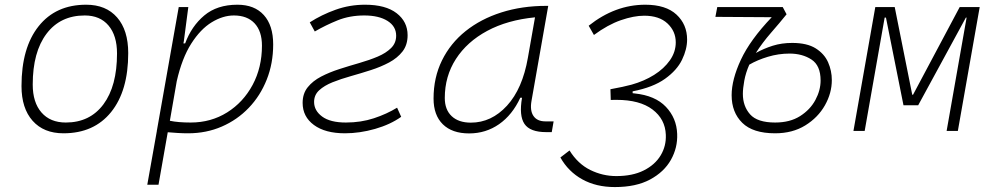

<svg xmlns="http://www.w3.org/2000/svg" viewBox="-20 -547 4142 802"><path d="M245.1 9.8Q162.6 9.8 116.2 -42.5Q69.8 -94.7 69.8 -187.5Q69.8 -347.7 141.4 -437.5Q212.9 -527.3 339.8 -527.3Q422.9 -527.3 469.2 -474.1Q515.6 -420.9 515.6 -325.2Q515.6 -167.5 444.1 -78.9Q372.6 9.8 245.1 9.8ZM254.9 -35.2Q355.5 -35.2 412.1 -111.3Q468.8 -187.5 468.8 -323.7Q468.8 -398.4 433.3 -440.4Q397.9 -482.4 334 -482.4Q231.9 -482.4 174.3 -406Q116.7 -329.6 116.7 -193.8Q116.7 -119.1 153.3 -77.1Q189.9 -35.2 254.9 -35.2Z M642.1 224.6H595.2L635.3 -0.5Q634.8 -0.5 634.3 -0.5L635.3 -1.5L726.6 -517.6H766.6L748 -375.5L746.1 -365.7H753.4Q779.8 -437.5 833.3 -482.4Q886.7 -527.3 971.7 -527.3Q1043 -527.3 1082 -484.1Q1121.1 -440.9 1121.1 -361.3Q1121.1 -282.2 1094.2 -214.6Q1067.4 -147 1019.3 -96.7Q971.2 -46.4 906.5 -18.3Q841.8 9.8 765.6 9.8Q744.1 9.8 723.1 8.5Q702.1 7.3 680.7 5.4ZM689.5 -42.5Q723.6 -35.2 776.4 -35.2Q861.3 -35.2 928.7 -77.4Q996.1 -119.6 1035.2 -192.4Q1074.2 -265.1 1074.2 -356.4Q1074.2 -416.5 1043.5 -449.5Q1012.7 -482.4 957 -482.4Q911.1 -482.4 864.3 -453.9Q817.4 -425.3 778.8 -364.7Q740.2 -304.2 718.3 -208Z M1420.9 9.8Q1338.4 9.8 1291.3 -24.9Q1244.1 -59.6 1244.1 -117.2Q1244.1 -156.2 1265.4 -182.6Q1286.6 -209 1321.3 -227.1Q1356 -245.1 1397.7 -258.5Q1439.5 -272 1481.2 -283.9Q1522.9 -295.9 1557.6 -310.5Q1592.3 -325.2 1613.5 -346.2Q1634.8 -367.2 1634.8 -397.9Q1634.8 -437 1598.6 -459.7Q1562.5 -482.4 1501.5 -482.4Q1440.9 -482.4 1390.6 -462.2Q1340.3 -441.9 1294.9 -415.5L1273.9 -453.6Q1323.2 -485.4 1381.8 -506.3Q1440.4 -527.3 1504.9 -527.3Q1590.8 -527.3 1636.7 -491.9Q1682.6 -456.5 1682.6 -399.9Q1682.6 -359.4 1661.4 -332Q1640.1 -304.7 1605.5 -286.1Q1570.8 -267.6 1529.1 -254.2Q1487.3 -240.7 1445.6 -229Q1403.8 -217.3 1369.1 -203.4Q1334.5 -189.5 1313.2 -169.9Q1292 -150.4 1292 -121.1Q1292 -85 1325.7 -60.1Q1359.4 -35.2 1424.8 -35.2Q1487.8 -35.2 1541.7 -53Q1595.7 -70.8 1638.7 -97.2L1655.8 -59.1Q1610.8 -26.9 1546.6 -8.5Q1482.4 9.8 1420.9 9.8Z M1939.5 10.3Q1868.7 10.3 1829.8 -27.8Q1791 -65.9 1791 -135.3Q1791 -223.1 1826.2 -294.7Q1861.3 -366.2 1924.8 -417Q1988.3 -467.8 2074.2 -495.1Q2160.2 -522.5 2261.2 -522.5H2270L2200.2 -126Q2192.9 -85.4 2208.3 -62.7Q2223.6 -40 2258.3 -40H2292.5L2284.7 4.9H2261.7Q2193.8 4.9 2170.7 -29.5Q2147.5 -64 2160.6 -138.7H2153.3Q2120.1 -66.9 2064.7 -28.3Q2009.3 10.3 1939.5 10.3ZM1946.8 -34.7Q2032.7 -34.7 2097.7 -105.5Q2162.6 -176.3 2185.1 -306.2L2214.8 -474.6Q2099.6 -463.4 2015.1 -418Q1930.7 -372.6 1884.3 -300.5Q1837.9 -228.5 1837.9 -137.7Q1837.9 -88.9 1866.7 -61.8Q1895.5 -34.7 1946.8 -34.7Z M2548.3 234.4Q2470.2 234.4 2412.1 202.1Q2354 169.9 2320.8 110.8L2358.9 81.5Q2394 137.7 2445.8 163.1Q2497.6 188.5 2554.2 188.5Q2622.1 188.5 2668.9 165Q2715.8 141.6 2739.5 102.3Q2763.2 63 2761.2 16.1Q2758.8 -49.3 2705.6 -89.6Q2652.3 -129.9 2554.7 -129.9Q2552.7 -129.9 2547.6 -129.9Q2542.5 -129.9 2531.2 -129.4L2529.8 -174.3Q2557.1 -179.2 2579.6 -184.1Q2602.1 -189 2618.2 -193.4Q2670.4 -208 2712.2 -234.1Q2753.9 -260.3 2778.3 -295.2Q2802.7 -330.1 2802.7 -370.1Q2802.7 -416.5 2768.1 -449Q2733.4 -481.4 2670.9 -481.4Q2627.4 -481.4 2573.2 -462.6Q2519 -443.8 2460.9 -400.9L2439 -439.5Q2549.3 -527.3 2675.3 -527.3Q2761.2 -527.3 2805.7 -486.1Q2850.1 -444.8 2850.1 -381.8Q2850.1 -341.3 2828.9 -297.4Q2807.6 -253.4 2757.8 -217.8Q2708 -182.1 2622.6 -165.5V-157.7L2630.9 -156.7Q2716.8 -147.9 2761.5 -100.8Q2806.2 -53.7 2808.6 12.2Q2811 69.8 2782.5 120.6Q2753.9 171.4 2695.3 202.9Q2636.7 234.4 2548.3 234.4Z M3217.8 9.8Q3125 9.8 3080.6 -33.9Q3036.1 -77.6 3036.1 -149.4Q3036.1 -214.4 3074.7 -297.4Q3113.3 -380.4 3203.6 -475.1L2968.3 -476.6L2976.1 -517.6H3249.5L3265.6 -487.3Q3237.3 -452.1 3200.9 -410.4Q3164.6 -368.7 3137.2 -325.7Q3170.4 -344.2 3207.8 -356Q3245.1 -367.7 3289.1 -367.7Q3351.1 -367.7 3387.2 -345Q3423.3 -322.3 3439 -286.9Q3454.6 -251.5 3454.6 -212.4Q3454.6 -158.2 3425.8 -107.2Q3397 -56.2 3343.8 -23.2Q3290.5 9.8 3217.8 9.8ZM3109.9 -276.9Q3094.7 -242.2 3088.9 -209.7Q3083 -177.2 3083 -154.8Q3083 -103.5 3113.3 -69.3Q3143.6 -35.2 3217.8 -35.2Q3279.8 -35.2 3322 -62Q3364.3 -88.9 3386 -129.4Q3407.7 -169.9 3407.7 -210.9Q3407.7 -273.4 3369.6 -298.3Q3331.5 -323.2 3277.8 -323.2Q3231.9 -323.2 3187.5 -309.8Q3143.1 -296.4 3109.9 -276.9Z M3544.9 0 3636.2 -517.6H3717.3L3790.5 -151.4H3793.9L3988.8 -517.6H4072.3L3981 0H3934.1L4017.6 -473.6H4014.6L3815.4 -107.4H3753.9L3680.7 -473.6H3675.3L3591.8 0Z"/></svg>

Font: Cascadia Mono PL ExtraLight
Style: Italic
Weight: 200
Italic angle: -10°
Monospace: yes
Designer: Aaron Bell
Foundry: Saja Typeworks
Version: Version 2404.023; ttfautohint (v1.8.4)